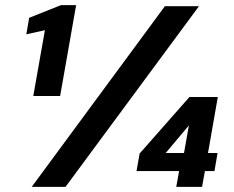

<svg xmlns="http://www.w3.org/2000/svg" viewBox="-20 -724 907 744"><path d="M109 -352 154 -607 82 -591 93 -655 216 -704H275L213 -352ZM103 0 619 -700H751L234 0ZM663 0 674 -61H509L521 -129L714 -348H824L786 -131H823L811 -61H774L763 0ZM622 -131H693L712 -238Z"/></svg>

Font: DM Sans 11pt
Style: Bold Italic
Weight: 700
Italic angle: -10°
Version: Version 4.004;gftools[0.9.30]